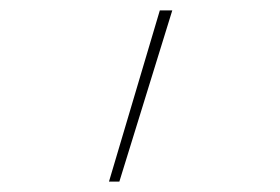

<svg xmlns="http://www.w3.org/2000/svg" viewBox="-20 -116 540 370"><path d="M190 234 288 -96H312L210 234Z"/></svg>

Font: Iosevka Thin
Style: Regular
Weight: 100
Monospace: yes
Designer: Belleve Invis
Foundry: Belleve Invis
Version: Version 32.5.0; ttfautohint (v1.8.4)